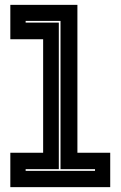

<svg xmlns="http://www.w3.org/2000/svg" viewBox="-20 -770 496 790"><path d="M22.5 0V-141.5H157.5V-608.5H22.5V-750H298.5V-141.5H433.5V0ZM85.5 -67H371V-74H229V-684H85.5V-677H222V-74H85.5Z"/></svg>

Font: Tourney Thin ExtraBold
Style: Regular
Weight: 800
Version: Version 1.015